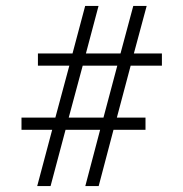

<svg xmlns="http://www.w3.org/2000/svg" viewBox="-20 -625 616 645"><path d="M105 0 155.3 -189H52.2V-230H166L212.9 -404.3H107.4V-445.3H223.6L266.1 -605H311L268.6 -445.3H384.8L427.7 -605H472.7L429.7 -445.3H523.9V-404.3H418.9L372.6 -230H468.8V-189H361.3L311.5 0H266.6L316.4 -189H200.2L149.9 0ZM210.9 -230H327.6L374 -404.3H257.8Z"/></svg>

Font: Elstob Light
Style: Regular
Weight: 300
Designer: Peter S. Baker
Version: Version 1.015